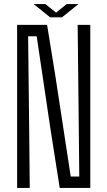

<svg xmlns="http://www.w3.org/2000/svg" viewBox="-20 -922 527 942"><path d="M64 0V-800H211L252 -547L327 -56H369L364 -533L361 -800H423V0H273L227 -293L160 -744H118L123 -302L126 0ZM145 -902H203L255 -860L307 -902H365L284 -837H226Z"/></svg>

Font: Big Shoulders Text Light
Style: Regular
Weight: 300
Designer: Patric King
Foundry: XO Type Co
Version: Version 1.000; ttfautohint (v1.8.2)